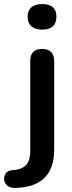

<svg xmlns="http://www.w3.org/2000/svg" viewBox="-78 -737 353 946"><path d="M-3 189Q-29 189 -42.5 177Q-56 165 -57.5 148Q-59 131 -49.5 117.5Q-40 104 -21 102Q26 100 48.5 78Q71 56 71 8V-437Q71 -496 130 -496Q158 -496 173.5 -481Q189 -466 189 -437V-2Q189 93 140.5 140Q92 187 -3 189ZM129 -591Q95 -591 76.5 -607.5Q58 -624 58 -655Q58 -685 76.5 -701Q95 -717 129 -717Q200 -717 200 -655Q200 -591 129 -591Z"/></svg>

Font: Chiron GoRound TC M
Style: Regular
Weight: 500
Designer: Ryoko NISHIZUKA 西塚涼子 (kana, bopomofo & ideographs); Paul D. Hunt (Latin, Greek & Cyrillic); Sandoll Communications 산돌커뮤니
Foundry: Adobe
Version: Version 1.000;hotconv 1.1.1;makeotfexe 2.6.0